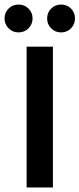

<svg xmlns="http://www.w3.org/2000/svg" viewBox="-41 -832 352 852"><path d="M77.1 0V-625H193.8V0ZM229.9 -688.2Q204.2 -688.2 186.1 -706.2Q168.1 -724.3 168.1 -750Q168.1 -776.4 186.1 -794.1Q204.2 -811.8 229.9 -811.8Q256.2 -811.8 274 -794.1Q291.7 -776.4 291.7 -750Q291.7 -724.3 274 -706.2Q256.2 -688.2 229.9 -688.2ZM41 -688.2Q15.3 -688.2 -2.8 -706.2Q-20.8 -724.3 -20.8 -750Q-20.8 -776.4 -2.8 -794.1Q15.3 -811.8 41 -811.8Q67.4 -811.8 85.4 -794.1Q103.5 -776.4 103.5 -750Q103.5 -724.3 85.4 -706.2Q67.4 -688.2 41 -688.2Z"/></svg>

Font: Afacad SemiBold
Style: Regular
Weight: 600
Designer: Kristian Moeller
Foundry: Dicotype
Version: Version 1.000